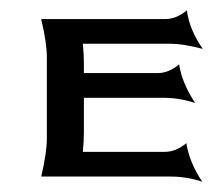

<svg xmlns="http://www.w3.org/2000/svg" viewBox="-20 -342 414 373"><path d="M60 1H312Q342 1 373 11Q348 -26 342 -64Q322 -47 300 -47H141Q143 -69 143 -86V-152H298Q328 -152 359 -142Q333 -182 328 -217Q308 -200 286 -200H143V-218Q143 -235 141 -257H313Q335 -257 374 -247Q348 -284 343 -322Q323 -305 301 -305H60Q71 -259 71 -231V-73Q71 -45 60 1Z"/></svg>

Font: RIT Indira
Style: Bold
Weight: 700
Designer: Sudheer S
Version: 0.9